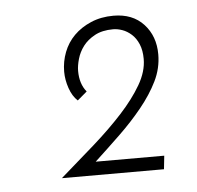

<svg xmlns="http://www.w3.org/2000/svg" viewBox="-35 -738 410 399"><g transform="rotate(-5 169.5 -538.5)"><path d="M152 -403H295L292 -375H79Q116 -407 150.5 -437.5Q185 -468 211.5 -497Q238 -526 254 -553.5Q270 -581 270 -607Q270 -625 264.5 -638Q259 -651 250 -659Q241 -667 231 -670.5Q221 -674 212 -674Q189 -674 173.5 -665.5Q158 -657 149 -645Q140 -633 136 -619Q132 -605 132 -594Q132 -567 146 -550L126 -533Q115 -543 109 -560.5Q103 -578 103 -595Q103 -616 110.5 -635.5Q118 -655 132.5 -669.5Q147 -684 168 -693Q189 -702 215 -702Q255 -702 278 -677Q301 -652 301 -614Q301 -585 288 -558.5Q275 -532 253.5 -505.5Q232 -479 205.5 -453.5Q179 -428 152 -403Z"/></g></svg>

Font: Josefin Sans
Style: Italic
Weight: 400
Italic angle: -7.5°
Designer: Santiago Orozco
Foundry: Typemade